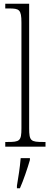

<svg xmlns="http://www.w3.org/2000/svg" viewBox="-20 -780 270 1021"><path d="M8 0H222V-25H210C144 -25 135 -30 135 -98V-760H8V-735H27C82 -735 94 -730 94 -660V-98C94 -30 85 -25 19 -25H8ZM70 208V221H86C104 181 127 113 139 71V61H90C86 111 78 160 70 208Z"/></svg>

Font: Noto Serif Thai Condensed ExtraLight
Style: Regular
Weight: 200
Width: 3
Designer: Monotype Design Team
Foundry: Monotype Imaging Inc.
Version: Version 2.002